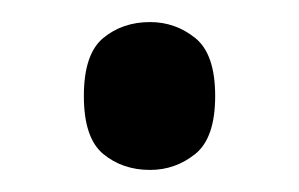

<svg xmlns="http://www.w3.org/2000/svg" viewBox="-20 -147 271 174"><path d="M116 7Q91 7 73.5 -7.5Q56 -22 56 -60Q56 -98 73.5 -112.5Q91 -127 116 -127Q139 -127 157 -112.5Q175 -98 175 -60Q175 -22 157 -7.5Q139 7 116 7Z"/></svg>

Font: Noto Serif Tamil Condensed Medium
Style: Regular
Weight: 500
Width: 3
Designer: Indian Type Foundry, Tom Grace, and the Monotype Design Team
Foundry: Monotype Imaging Inc.
Version: Version 2.004; ttfautohint (v1.8.4.7-5d5b)